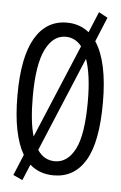

<svg xmlns="http://www.w3.org/2000/svg" viewBox="-52 -720 505 799"><g transform="rotate(5 200.0 -320.0)"><path d="M72 42 33 24 69 -63Q46 -102 33.5 -163Q21 -224 21 -308Q21 -468 67.5 -547.5Q114 -627 200 -627Q254 -627 293 -595L329 -682L366 -662L324 -560Q378 -479 378 -308Q378 -143 332 -66Q286 11 200 11Q140 11 100 -25ZM85 -308Q85 -255 89.5 -214Q94 -173 103 -143L267 -534Q240 -568 200 -568Q147 -568 116 -504.5Q85 -441 85 -308ZM200 -48Q253 -48 284 -108.5Q315 -169 315 -308Q315 -365 309 -409Q303 -453 292 -484L127 -89Q154 -48 200 -48Z"/></g></svg>

Font: Inconsolata Condensed
Style: Regular
Weight: 400
Width: 3
Monospace: yes
Designer: Raph Levien, Cyreal, Brenton Simpson
Foundry: Raph Levien, Cyreal, Google
Version: Version 3.000; ttfautohint (v1.8.2.53-6de2)